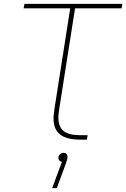

<svg xmlns="http://www.w3.org/2000/svg" viewBox="-20 -720 651 990"><path d="M394 0Q324 0 290 -26.5Q256 -53 256 -109Q256 -120 258 -134Q260 -148 261 -160L342 -677H102L106 -700H611L607 -677H367L286 -162Q285 -152 283 -138.5Q281 -125 281 -114Q281 -65 308.5 -44Q336 -23 390 -23H432L428 0ZM249 250 299 115Q291 113 286 107.5Q281 102 281 94Q281 86 285 80Q289 74 295 71Q301 68 308 68Q319 68 323.5 74.5Q328 81 328 89Q328 96 325.5 104.5Q323 113 320 122L273 250Z"/></svg>

Font: MuseoModerno Thin Thin
Style: Italic
Weight: 250
Italic angle: -9°
Version: Version 1.003